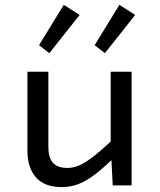

<svg xmlns="http://www.w3.org/2000/svg" viewBox="-20 -759 654 786"><path d="M518.7 0H441.5L434.7 -130.9H433.1V-465.3H518.7ZM446.4 -191.7 460.1 -126.5Q409.3 -76.2 371.6 -47Q333.9 -17.9 301.2 -5.5Q268.5 6.9 232.8 6.9Q161.8 6.9 127.1 -33Q92.3 -72.8 92.3 -141V-465.3H178V-156.3Q178 -114 196.5 -92.7Q215.1 -71.5 256.7 -71.5Q280.3 -71.5 305.3 -82.3Q330.3 -93.2 363.9 -119.5Q397.5 -145.7 446.4 -191.7ZM139.8 -574 241.1 -739.2 306.1 -697.9 181.8 -541.3ZM367.4 -574 468.7 -739.2 533.4 -697.9 409.4 -541.3Z"/></svg>

Font: Intel One Mono Light
Style: Regular
Weight: 300
Monospace: yes
Designer: Fred Shallcrass
Foundry: Frere-Jones Type LLC
Version: Version 1.004